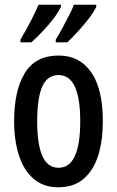

<svg xmlns="http://www.w3.org/2000/svg" viewBox="-20 -786 498 816"><path d="M417 -271Q417 -189 397.5 -126Q378 -63 336 -26.5Q294 10 227 10Q165 10 123 -26Q81 -62 60.5 -125.5Q40 -189 40 -271Q40 -401 85.5 -475.5Q131 -550 229 -550Q318 -550 367.5 -479Q417 -408 417 -271ZM138 -270Q138 -173 160 -123Q182 -73 229 -73Q321 -73 321 -271Q321 -467 229 -467Q181 -467 159.5 -418Q138 -369 138 -270ZM389 -757Q379 -735 357 -706.5Q335 -678 310 -651Q285 -624 266 -606H217V-618Q232 -642 247.5 -671Q263 -700 276 -725.5Q289 -751 294 -766H389ZM239 -757Q228 -734 207.5 -707Q187 -680 162 -653.5Q137 -627 113 -606H67V-618Q90 -656 112 -699Q134 -742 144 -766H239Z"/></svg>

Font: Noto Sans Georgian ExtraCondensed Medium
Style: Regular
Weight: 500
Width: 2
Designer: Monotype Design Team, Akaki Razmadze
Foundry: Google LLC
Version: Version 2.005; ttfautohint (v1.8.4.7-5d5b)